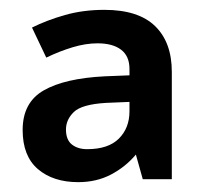

<svg xmlns="http://www.w3.org/2000/svg" viewBox="-20 -742 414 390"><path d="M192 -722Q261 -722 295 -689Q329 -656 329 -596V-378H270L256 -428Q235 -403 205.5 -387.5Q176 -372 139 -372Q88 -372 57 -398.5Q26 -425 26 -478Q26 -534 69 -558.5Q112 -583 193 -587L243 -589V-602Q243 -628 226 -641Q209 -654 178 -654Q154 -654 127.5 -646Q101 -638 74 -625L45 -686Q75 -701 112 -711.5Q149 -722 192 -722ZM195 -533Q146 -530 130 -514.5Q114 -499 114 -479Q114 -458 126 -448.5Q138 -439 157 -439Q200 -439 221.5 -460.5Q243 -482 243 -516V-535Z"/></svg>

Font: Noto Sans NKo Unjoined SemiBold
Style: Regular
Weight: 600
Designer: Monotype Design Team
Foundry: Monotype Imaging Inc.
Version: Version 2.004